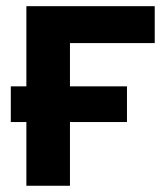

<svg xmlns="http://www.w3.org/2000/svg" viewBox="-20 -595 534 615"><path d="M14.6 -204.1V-318.4H64.5V-575.2H475.6V-457H204.1V-318.4H386.7V-204.1H204.1V0H64.5V-204.1Z"/></svg>

Font: Gothic A1 ExtraBold
Style: Regular
Weight: 800
Designer: HanYang I&C Co.,Ltd.
Foundry: HanYang I&C Co.,Ltd.
Version: Version 2.50